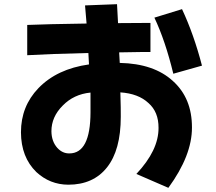

<svg xmlns="http://www.w3.org/2000/svg" viewBox="-20 -841 1040 926"><path d="M954.1 -524.4 815.9 -485.4Q777.3 -644.5 724.6 -755.9L857.9 -796.9Q915 -674.8 954.1 -524.4ZM905.8 -226.1Q906.2 -91.3 792 64.9L637.7 -2Q745.1 -116.2 744.6 -224.1Q745.1 -301.3 695.8 -344.2Q647.5 -389.6 560.5 -395.5Q563 -311.5 562.5 -278.3Q562.5 -116.7 495.6 -33.2Q429.7 49.8 309.1 49.8Q220.7 49.3 155.3 -11.2Q81.5 -83 81.1 -203.1Q81.1 -328.1 165 -415.5Q254.9 -508.8 409.2 -530.3Q409.2 -531.2 406.2 -585.4Q219.2 -581.1 111.3 -574.7V-720.7Q199.7 -724.6 397.5 -727.5Q393.6 -777.3 390.1 -814.9L544.4 -820.8L549.3 -729.5Q676.8 -730.5 705.6 -730.5V-590.3Q686.5 -590.8 554.7 -588.4L557.6 -537.6Q722.7 -534.2 814 -450.2Q906.2 -367.2 905.8 -226.1ZM416.5 -394.5Q335.9 -386.7 282.2 -331.5Q228 -277.3 228 -208Q228.5 -159.2 256.3 -127.9Q281.2 -100.6 314.5 -101.1Q416 -101.1 416.5 -299.3Z"/></svg>

Font: Droid Sans
Style: Regular
Weight: 400
Foundry: Ascender Corporation
Version: Version 1.00 build 114